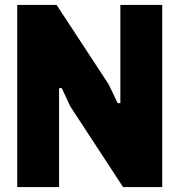

<svg xmlns="http://www.w3.org/2000/svg" viewBox="-20 -760 729 780"><path d="M50 -740H210L421 -418L458 -341H469V-740H639V0H480L266 -327L231 -402H220V0H50Z"/></svg>

Font: Encode Sans Compressed
Style: Black
Weight: 900
Designer: Pablo Impallari, Andres Torresi
Foundry: Pablo Impallari, Andres Torresi
Version: Version 1.000; ttfautohint (v1.00) -l 8 -r 50 -G 200 -x 14 -